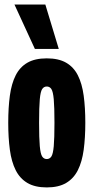

<svg xmlns="http://www.w3.org/2000/svg" viewBox="-20 -809 408 839"><path d="M16 -272.4Q16 -338.6 23.1 -391Q30.2 -443.4 48.5 -479.7Q66.8 -516 99.8 -535Q132.8 -554 184.4 -554Q236 -554 269 -535Q302 -516 320.3 -479.7Q338.6 -443.4 345.7 -391Q352.8 -338.6 352.8 -272.4Q352.8 -206.8 345.7 -154.4Q338.6 -102 320.3 -65.5Q302 -29 269 -9.5Q236 10 184.4 10Q132.8 10 99.8 -9.5Q66.8 -29 48.5 -65.5Q30.2 -102 23.1 -154.4Q16 -206.8 16 -272.4ZM150.8 -272.4Q150.8 -204 153.9 -170Q157 -136 164.4 -125Q171.8 -114 184.4 -114Q197 -114 204.4 -125Q211.8 -136 214.9 -170Q218 -204 218 -272.4Q218 -341.8 214.9 -375.4Q211.8 -409 204.4 -420Q197 -431 184.4 -431Q171.8 -431 164.4 -420Q157 -409 153.9 -375.4Q150.8 -341.8 150.8 -272.4ZM132.4 -595.3 43.1 -789.3H178.1L236.8 -595.3Z"/></svg>

Font: Georama ExtraCondensed Thin
Style: Regular
Weight: 100
Width: 2
Designer: Jean-Baptiste Levee
Foundry: Production Type
Version: Version 1.001